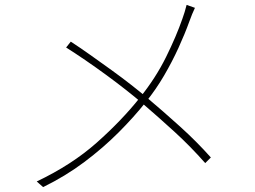

<svg xmlns="http://www.w3.org/2000/svg" viewBox="-20 -753 1040 784"><path d="M776 -721Q771 -711 764.5 -695Q758 -679 753 -665Q735 -615 709 -558Q683 -501 650 -444.5Q617 -388 576 -337Q527 -275 464 -212Q401 -149 324.5 -91.5Q248 -34 156 11L130 -12Q273 -80 375 -170.5Q477 -261 551 -354Q616 -435 658 -520Q700 -605 725 -677Q729 -688 734 -704Q739 -720 742 -733ZM269 -583Q306 -559 349 -528.5Q392 -498 435 -467Q478 -436 515 -407Q552 -378 577 -357Q648 -297 715.5 -236Q783 -175 841 -110L818 -87Q758 -155 693.5 -214Q629 -273 558 -334Q531 -357 493.5 -386.5Q456 -416 413 -447.5Q370 -479 327.5 -508Q285 -537 250 -559Z"/></svg>

Font: Noto Sans SC Thin
Style: Regular
Weight: 100
Designer: Ryoko NISHIZUKA 西塚涼子 (kana, bopomofo & ideographs); Paul D. Hunt (Latin, Greek & Cyrillic); Sandoll Communications 산돌커뮤니
Foundry: Adobe
Version: Version 2.004-H2;hotconv 1.0.118;makeotfexe 2.5.65603